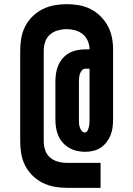

<svg xmlns="http://www.w3.org/2000/svg" viewBox="-20 -801 640 922"><path d="M300 101Q270 101 240.5 95.5Q211 90 184 76.5Q157 63 135.5 41.5Q114 20 100.5 -6.5Q87 -33 82 -63Q77 -93 77 -122V-558Q77 -587 82 -617Q87 -647 100.5 -673.5Q114 -700 135.5 -721.5Q157 -743 184 -756.5Q211 -770 240.5 -775.5Q270 -781 300 -781Q329 -781 358.5 -776Q388 -771 414 -758Q440 -745 461.5 -724Q483 -703 497 -677.5Q511 -652 517 -623Q523 -594 523 -564V-227Q523 -208 520.5 -188.5Q518 -169 510.5 -151Q503 -133 491 -117.5Q479 -102 463 -91.5Q447 -81 427.5 -76.5Q408 -72 389 -72Q369 -72 349 -76.5Q329 -81 312 -91Q295 -101 281.5 -116Q268 -131 260 -149.5Q252 -168 249 -188Q246 -208 246 -227V-409Q246 -429 249 -449Q252 -469 260 -487.5Q268 -506 281.5 -521.5Q295 -537 312.5 -546.5Q330 -556 350 -560Q370 -564 390 -564H410Q410 -585 401.5 -604.5Q393 -624 377 -637Q361 -650 341 -655.5Q321 -661 300 -661Q279 -661 257.5 -655Q236 -649 220 -635Q204 -621 197 -600Q190 -579 190 -558V-122Q190 -101 197 -80Q204 -59 220 -45Q236 -31 257.5 -25Q279 -19 300 -19H463V101ZM387 -165Q396 -165 400.5 -174Q405 -183 407 -192Q409 -201 409.5 -209.5Q410 -218 410 -227V-471H390Q380 -471 373.5 -463.5Q367 -456 364 -447Q361 -438 360 -428.5Q359 -419 359 -409V-227Q359 -218 359.5 -208.5Q360 -199 363 -190Q366 -181 372 -173Q378 -165 387 -165Z"/></svg>

Font: Iosevka Curly Heavy Extended
Style: Regular
Weight: 900
Width: 7
Monospace: yes
Designer: Belleve Invis
Foundry: Belleve Invis
Version: Version 11.1.0; ttfautohint (v1.8.3)